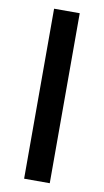

<svg xmlns="http://www.w3.org/2000/svg" viewBox="-84 -768 438 809"><g transform="rotate(10 135.0 -363.5)"><path d="M189.6 -727.3H79.9V0H189.6Z"/></g></svg>

Font: Magic Ui Pro Medium
Style: Regular
Weight: 500
Designer: Stefan Endress, Andreas Faust
Version: Version 1.000;FEAKit 1.0